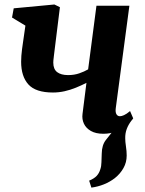

<svg xmlns="http://www.w3.org/2000/svg" viewBox="-20 -585 644 854"><path d="M386.5 249.5 376.5 218.5Q398.5 209.5 409.8 197.5Q421 185.5 426 168.5Q431 154.5 431.2 136.5Q431.5 118.5 432.5 98.5Q433 60 451.2 37.2Q469.5 14.5 484.5 -5L565.5 -49.5Q551 -31 543.8 -11.5Q536.5 8 537 30.5Q537 45 540.2 66Q543.5 87 543.5 107Q543.5 137 529.2 162.5Q515 188 490.5 207.5Q469 224 442.5 234.8Q416 245.5 386.5 249.5ZM246.5 -553 220 -339Q219.5 -334 218.8 -328.2Q218 -322.5 217.5 -317.2Q217 -312 217 -306.5Q217 -277.5 234.2 -264.2Q251.5 -251 283 -251Q310 -251 332.5 -258.8Q355 -266.5 372 -276.5L409 -559.5H555.5L495 -104.5Q492.5 -86.5 497.8 -77.2Q503 -68 513.5 -68Q520.5 -68 531.5 -72.8Q542.5 -77.5 558.5 -91L572.5 -58.5Q564 -45.5 544.8 -29.2Q525.5 -13 498.8 -1.5Q472 10 440 10Q406 10 384.2 -2.5Q362.5 -15 353.2 -35Q344 -55 347 -78L364.5 -216.5Q342 -205 317.5 -195Q293 -185 267.2 -179.2Q241.5 -173.5 215.5 -173.5Q139 -173.5 106.5 -209.2Q74 -245 74 -310.5Q74 -323 75 -337Q76 -351 78 -365.8Q80 -380.5 82 -394.5L93 -471L33.5 -507L41 -548L222 -565Z"/></svg>

Font: Merriweather 24pt ExtraBold
Style: Italic
Weight: 800
Italic angle: -7.8°
Version: Version 2.101